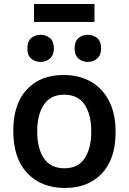

<svg xmlns="http://www.w3.org/2000/svg" viewBox="-20 -925 640 955"><path d="M303 10Q186 10 116 -63.5Q46 -137 46 -274Q46 -407 113 -479.5Q180 -552 296 -552Q373 -552 431 -519.5Q489 -487 522 -423.5Q555 -360 555 -268Q555 -134 486.5 -62Q418 10 303 10ZM300 -88Q369 -88 401.5 -138Q434 -188 434 -271Q434 -355 401 -404.5Q368 -454 299 -454Q231 -454 198 -404Q165 -354 165 -271Q165 -187 198.5 -137.5Q232 -88 300 -88ZM417 -617Q389 -617 370 -634Q351 -651 351 -684Q351 -719 370 -735.5Q389 -752 417 -752Q444 -752 463.5 -735.5Q483 -719 483 -684Q483 -651 463.5 -634Q444 -617 417 -617ZM182 -617Q154 -617 135 -633.5Q116 -650 116 -684Q116 -719 135 -735.5Q154 -752 182 -752Q209 -752 228.5 -735.5Q248 -719 248 -684Q248 -651 228.5 -634Q209 -617 182 -617ZM149 -816V-905H450V-816Z"/></svg>

Font: Noto Sans Mono SemiBold
Style: Regular
Weight: 600
Designer: Monotype Design Team
Foundry: Monotype Imaging Inc.
Version: Version 2.014; ttfautohint (v1.8.4.7-5d5b)